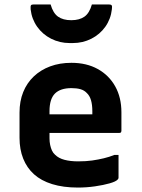

<svg xmlns="http://www.w3.org/2000/svg" viewBox="-20 -833 640 865"><path d="M302 -550Q370 -550 420.5 -522Q471 -494 499 -444Q527 -394 527 -327V-244Q527 -241 526 -238.5Q525 -236 522.5 -235Q520 -234 517 -234H287Q270 -234 252.5 -234Q235 -234 218 -234H177L174 -318H396Q396 -322 396 -325Q396 -328 396 -332Q396 -361 390 -381.5Q384 -402 371 -414Q360 -426 343 -431Q326 -436 302 -436Q252 -436 227.5 -411.5Q203 -387 203 -332V-210Q203 -194 206 -180Q209 -166 214 -155Q219 -144 228 -136Q244 -120 270.5 -113Q297 -106 332 -106Q368 -106 395.5 -110Q423 -114 448 -120Q473 -126 495 -135H514Q514 -109 514 -83.5Q514 -58 514 -32Q514 -30 513 -28Q512 -26 510 -24Q502 -15 474 -7Q446 1 408 6.5Q370 12 331 12Q265 12 215 -3.5Q165 -19 133 -48Q101 -77 84.5 -118.5Q68 -160 68 -212V-326Q68 -377 84.5 -418Q101 -459 132 -488.5Q163 -518 206 -534Q249 -550 302 -550ZM301 -742Q338 -742 360.5 -758Q383 -774 394 -813Q413 -813 431.5 -813Q450 -813 470 -813Q480 -813 483 -809Q486 -805 484 -791Q479 -747 454.5 -712.5Q430 -678 391.5 -658.5Q353 -639 308 -639H294Q249 -639 210.5 -658.5Q172 -678 147.5 -712.5Q123 -747 118 -791Q117 -805 119.5 -809Q122 -813 132 -813Q152 -813 170.5 -813Q189 -813 208 -813Q219 -774 241.5 -758Q264 -742 301 -742Z"/></svg>

Font: Recursive
Style: Bold
Weight: 700
Version: Version 1.085